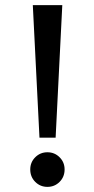

<svg xmlns="http://www.w3.org/2000/svg" viewBox="-20 -708 366 749"><path d="M223 -688 197 -171H134L108 -688ZM165 21Q137 21 117.5 1.5Q98 -18 98 -47Q98 -75 117.5 -94.5Q137 -114 165 -114Q193 -114 212.5 -94.5Q232 -75 232 -47Q232 -18 212.5 1.5Q193 21 165 21Z"/></svg>

Font: Medium
Style: Regular
Weight: 500
Designer: Fernando Haro
Foundry: deFharo
Version: Version 1.787